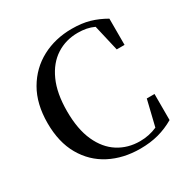

<svg xmlns="http://www.w3.org/2000/svg" viewBox="-173 -903 1044 1071"><g transform="rotate(-30 348.5 -367.5)"><path d="M429.2 18.1Q319.8 18.1 234.4 -26.1Q148.9 -70.3 99.9 -155.8Q50.8 -241.2 50.8 -363.8Q50.8 -487.8 101.3 -574.7Q151.9 -661.6 237.8 -707.3Q323.7 -752.9 430.2 -752.9Q494.6 -752.9 543.7 -738.8Q592.8 -724.6 641.1 -696.8V-527.8H590.8L551.8 -695.8Q527.8 -707 502.4 -711.9Q477.1 -716.8 448.2 -716.8Q370.6 -716.8 309.6 -677.5Q248.5 -638.2 213.4 -560.3Q178.2 -482.4 178.2 -367.2Q178.2 -251 213.4 -173.6Q248.5 -96.2 309.6 -57.6Q370.6 -19 448.2 -19Q507.3 -19 559.1 -42L599.1 -207H648.9V-39.1Q600.1 -10.7 546.9 3.7Q493.7 18.1 429.2 18.1Z"/></g></svg>

Font: Source Han Serif TW SemiBold
Style: Regular
Weight: 600
Designer: Ryoko NISHIZUKA Ë•øÂ°öÊ∂ºÂ≠ê (kana & ideographs); Frank Grie√ühammer (Latin, Greek & Cyrillic); Wenlong ZHANG Âº†ÊñáÈæô 
Foundry: Adobe
Version: Version 2.003;hotconv 1.1.1;makeotfexe 2.6.0